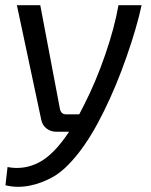

<svg xmlns="http://www.w3.org/2000/svg" viewBox="-20 -507 581 739"><path d="M436 -487H525Q507 -403 467.5 -289.5Q428 -176 380 -79Q332 19 281.5 83Q231 147 185.5 173Q140 199 92 208Q44 217 1 206L9 136Q72 148 129.5 118.5Q187 89 246 0H196Q175 0 159 -12.5Q143 -25 139 -45L45 -487H135L211 -86Q216 -67 234 -67H285L304 -104Q349 -192 385 -296.5Q421 -401 436 -487Z"/></svg>

Font: Exo 2.0
Style: Italic
Weight: 400
Italic angle: -8°
Designer: Natanael Gama
Version: Version 1.001;PS 001.001;hotconv 1.0.70;makeotf.lib2.5.58329